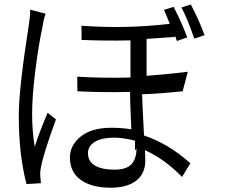

<svg xmlns="http://www.w3.org/2000/svg" viewBox="-20 -790 1027 873"><path d="M117.2 -746.1C117.2 -724.6 115.2 -702.1 111.3 -678.7C81.1 -485.4 65.4 -347.7 65.4 -265.6C65.4 -145.5 77.1 -41 100.6 46.9L166 43L163.1 8.8C162.1 -1 163.1 -14.6 167 -33.2C174.8 -74.2 197.3 -145.5 234.4 -247.1L196.3 -277.3C170.9 -216.8 151.4 -165 137.7 -123C129.9 -171.9 126 -221.7 126 -272.5C126 -325.2 130.9 -390.6 140.6 -468.8C150.4 -546.9 161.1 -612.3 172.9 -666C176.8 -692.4 181.6 -712.9 187.5 -727.5ZM600.6 -114.3C600.6 -84 592.8 -60.5 578.1 -43.9C563.5 -27.3 537.1 -18.6 500 -18.6C462.9 -18.6 433.6 -24.4 412.1 -37.1C390.6 -49.8 379.9 -68.4 379.9 -93.8C379.9 -115.2 390.6 -132.8 412.1 -145.5C433.6 -158.2 462.9 -164.1 499 -164.1C527.3 -164.1 558.6 -159.2 593.8 -150.4C593.8 -138.7 593.8 -124 593.8 -106.4ZM834 -463.9C763.7 -455.1 701.2 -449.2 646.5 -445.3V-613.3C705.1 -617.2 748 -620.1 775.4 -622.1V-628.9L784.2 -603.5L831.1 -620.1C815.4 -663.1 794.9 -709 769.5 -758.8L725.6 -745.1C729.5 -737.3 738.3 -715.8 752 -681.6C619.1 -666 485.4 -663.1 350.6 -672.9V-608.4C421.9 -605.5 496.1 -604.5 573.2 -606.4V-437.5C487.3 -435.5 406.2 -436.5 331.1 -441.4L332 -375C402.3 -371.1 482.4 -370.1 571.3 -372.1C571.3 -343.8 573.2 -287.1 577.1 -202.1C545.9 -207 515.6 -209 486.3 -209C425.8 -209 378.9 -195.3 346.7 -168.9C314.5 -142.6 297.9 -111.3 297.9 -74.2C297.9 -29.3 314.5 4.9 347.7 28.3C380.9 51.8 425.8 63.5 482.4 63.5C533.2 63.5 572.3 52.7 599.6 31.2C627 9.8 640.6 -20.5 640.6 -59.6C640.6 -80.1 639.6 -95.7 638.7 -107.4C699.2 -80.1 755.9 -39.1 807.6 14.6L845.7 -47.9C777.3 -108.4 707 -150.4 634.8 -173.8C629.9 -267.6 627 -330.1 626 -361.3C683.6 -363.3 745.1 -368.2 810.5 -375ZM804.7 -755.9C822.3 -724.6 841.8 -677.7 863.3 -614.3L910.2 -629.9C893.6 -674.8 873 -721.7 847.7 -769.5Z"/></svg>

Font: Gen Shin Gothic P Normal
Style: Regular
Weight: 300
Designer: [Source Han Sans]
Ryoko NISHIZUKA  (kana & ideographs); Paul D. Hunt (Latin, Greek & Cyrillic); Wenlong ZHANG  (bopomofo
Version: Version 1.002.20150607